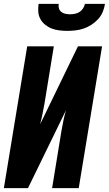

<svg xmlns="http://www.w3.org/2000/svg" viewBox="-20 -975 564 995"><path d="M0 0 121 -735H259L211 -441Q206 -413 200.5 -385.5Q195 -358 188 -331L384 -735H509L388 0H250L298 -294Q303 -322 308.5 -349.5Q314 -377 322 -404L125 0ZM329 -815Q308 -815 287.5 -817.5Q267 -820 248.5 -827Q230 -834 214.5 -846.5Q199 -859 189.5 -876Q180 -893 178.5 -913.5Q177 -934 180 -955H284Q282 -943 285.5 -931.5Q289 -920 298 -913Q307 -906 319 -903.5Q331 -901 343 -901Q355 -901 368 -903.5Q381 -906 392 -913Q403 -920 410.5 -931.5Q418 -943 420 -955H524Q521 -934 512.5 -913.5Q504 -893 488.5 -876Q473 -859 453.5 -846.5Q434 -834 413.5 -827Q393 -820 371.5 -817.5Q350 -815 329 -815Z"/></svg>

Font: Iosevka Heavy
Style: Italic
Weight: 900
Italic angle: -9°
Monospace: yes
Designer: Belleve Invis
Foundry: Belleve Invis
Version: Version 32.5.0; ttfautohint (v1.8.4)